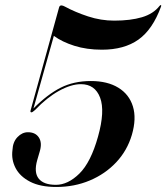

<svg xmlns="http://www.w3.org/2000/svg" viewBox="-20 -733 661 763"><path d="M29.5 -136.5Q31 -169 49.5 -188.2Q68 -207.5 91 -207.5Q120.5 -207.5 134.2 -187Q148 -166.5 138.5 -133L128 -97Q114 -48 133.8 -23.2Q153.5 1.5 202 1.5Q250 1.5 295.5 -43.2Q341 -88 369.5 -190Q398 -291.5 377.8 -345Q357.5 -398.5 301.5 -398.5Q262.5 -398.5 214.2 -371.8Q166 -345 120 -296.5Q109 -286.5 105 -286.5Q99.5 -286.5 101.5 -294L214.5 -702.5Q216.5 -711.5 224 -711.5Q227 -711.5 230.5 -710.2Q234 -709 237.5 -707Q279 -684.5 330 -667.8Q381 -651 434 -651Q498.5 -651 544 -664.5Q589.5 -678 614 -709.5Q618 -713.5 619.5 -713Q621.5 -712 620 -707Q586.5 -615.5 530 -575.5Q473.5 -535.5 385 -535.5Q324.5 -535.5 275.5 -551Q226.5 -566.5 194 -590.5L113 -302Q168.5 -358 221 -384.5Q273.5 -411 341 -411Q407 -411 450.2 -384.5Q493.5 -358 508.2 -310Q523 -262 504 -197Q485.5 -134.5 441.8 -88Q398 -41.5 336.8 -15.8Q275.5 10 204 10Q140 10 99.8 -10.8Q59.5 -31.5 42 -65Q24.5 -98.5 29.5 -136.5Z"/></svg>

Font: Fraunces 144pt S000 SemiBold
Style: Italic
Weight: 600
Italic angle: -16°
Version: Version 1.000; ttfautohint (v1.8.3)